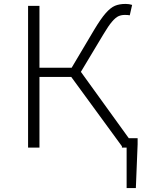

<svg xmlns="http://www.w3.org/2000/svg" viewBox="-20 -752 721 978"><path d="M625 0H601V-7L343 -360H181V0H123V-722H181V-407H345L459 -599Q493 -656 518 -684.5Q543 -713 565.5 -722.5Q588 -732 620 -732Q638 -732 653 -727L641 -674Q631 -676 616 -676Q598 -676 583.5 -669.5Q569 -663 550.5 -641.5Q532 -620 506 -576L392 -386L636 -48H681V-17L672 206H625Z"/></svg>

Font: Nebula Sans Light
Style: Regular
Weight: 300
Designer: Paul D. Hunt for Adobe (as Source Sans)
Foundry: Nebula Entertainment & Broadcasting LLC
Version: Version 1.010